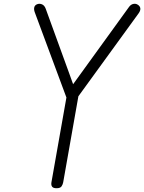

<svg xmlns="http://www.w3.org/2000/svg" viewBox="-20 -999 765 1019"><path d="M712 -973.5Q723.5 -966 724.8 -954.2Q726 -942.5 715.5 -928L396 -488L315.5 -32Q313.5 -20.5 306.8 -10.2Q300 0 280 0Q263 0 256.8 -8Q250.5 -16 253 -31.5L332.5 -481.5L165 -932.5Q159 -948 161.8 -959.8Q164.5 -971.5 177 -976.5Q189.5 -981.5 202.8 -976Q216 -970.5 222.5 -953L345 -616L368 -552L412.5 -613.5L665 -962.5Q674.5 -975.5 687.8 -978.2Q701 -981 712 -973.5Z"/></svg>

Font: Edu QLD Hand
Style: Regular
Weight: 400
Designer: Tina and Corey Anderson, Eben Sorkin
Foundry: Sorkin Type Co.
Version: Version 2.000